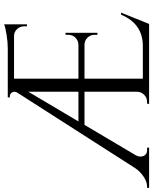

<svg xmlns="http://www.w3.org/2000/svg" viewBox="66 -834 758 951"><g transform="rotate(-90 445.5 -359.0)"><path d="M416 -10Q436 -10 450.5 -24Q465 -38 466 -58V-320H302L152 -67Q145 -54 145 -44.5Q145 -35 148 -27Q156 -10 176 -10Q178 -10 179 -10H189V0H-10V-10H-3Q21 -10 47.5 -28.5Q74 -47 89 -71L463 -655Q469 -668 462.5 -679Q456 -690 442 -690H438V-700H681Q712 -700 749 -706Q786 -712 800 -718V-605H790V-620Q790 -640 776 -654.5Q762 -669 742 -669H531V-350H700Q720 -351 734 -365Q748 -379 748 -400V-414H758V-256H748V-271Q748 -291 734 -305Q720 -319 701 -320H531V-31H695Q803 -32 848 -139H858L802 0H406L407 -10ZM466 -350V-598L319 -350Z"/></g></svg>

Font: Cinzel Decorative
Style: Regular
Weight: 400
Designer: Natanael Gama
Version: Version 1.001;PS 001.001;hotconv 1.0.56;makeotf.lib2.0.21325